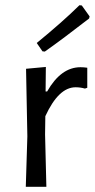

<svg xmlns="http://www.w3.org/2000/svg" viewBox="-20 -717 364 737"><path d="M315 -457C305.7 -458.3 297 -459 289 -459C239 -459 196.3 -428 161 -366H155L156 -460L80 -453L85 -194L79 0H158L153 -201L154 -271C188 -345 226.7 -382 270 -382C282.7 -382 294.7 -380.3 306 -377L315 -380ZM324 -654 294 -696 285 -697C241 -653.7 186.3 -605.3 121 -552L143 -520L152 -519C199.3 -552.3 256 -594.7 322 -646Z"/></svg>

Font: Alegreya Sans
Style: Regular
Weight: 400
Designer: Juan Pablo del Peral
Foundry: Huerta Tipografica
Version: Version 1.000;PS 001.000;hotconv 1.0.70;makeotf.lib2.5.58329